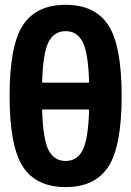

<svg xmlns="http://www.w3.org/2000/svg" viewBox="-20 -760 540 790"><path d="M341.8 -419.9Q346.7 -419.9 346.7 -423.8Q342.8 -543.9 319.8 -587.9Q296.9 -631.8 250 -631.8Q203.1 -631.8 180.2 -587.9Q157.2 -543.9 153.3 -423.8Q153.3 -419.9 158.2 -419.9ZM346.7 -305.7Q346.7 -309.6 341.8 -309.6H158.2Q153.3 -309.6 153.3 -305.7Q157.2 -185.5 180.2 -141.6Q203.1 -97.7 250 -97.7Q296.9 -97.7 319.8 -141.6Q342.8 -185.5 346.7 -305.7ZM74.2 -656.2Q128.9 -740.2 250 -740.2Q371.1 -740.2 425.8 -656.2Q480.5 -572.3 480.5 -365.2Q480.5 -158.2 425.8 -74.2Q371.1 9.8 250 9.8Q128.9 9.8 74.2 -74.2Q19.5 -158.2 19.5 -365.2Q19.5 -572.3 74.2 -656.2Z"/></svg>

Font: Rounded-L Mgen+ 1mn bold
Style: Bold
Weight: 700
Designer: [Source Han Sans]
Ryoko NISHIZUKA  (kana & ideographs); Paul D. Hunt (Latin, Greek & Cyrillic); Wenlong ZHANG  (bopomofo
Version: Version 1.059.20150602